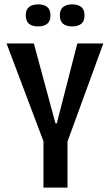

<svg xmlns="http://www.w3.org/2000/svg" viewBox="-20 -859 503 879"><path d="M179 0V-212L10 -660H135L234 -294H240L334 -660H453L289 -211V0ZM310 -738Q284 -738 269 -750Q254 -762 254 -789Q254 -815 269 -827Q284 -839 310 -839Q337 -839 352 -827Q367 -815 367 -788Q367 -762 352 -750Q337 -738 310 -738ZM154 -738Q128 -738 113 -750Q98 -762 98 -789Q98 -815 113 -827Q128 -839 155 -839Q181 -839 196 -827Q211 -815 211 -789Q211 -762 196 -750Q181 -738 154 -738Z"/></svg>

Font: Bricolage Grotesque 24pt Condensed Medium
Style: Regular
Weight: 500
Width: 3
Designer: Mathieu Triay
Foundry: Atelier Triay
Version: Version 1.001;gftools[0.9.33.dev8+g029e19f]